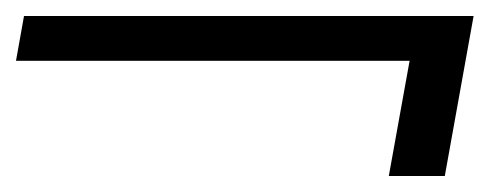

<svg xmlns="http://www.w3.org/2000/svg" viewBox="-30 -450 612 240"><path d="M456 -230 482 -374H-10L0 -430H562L526 -230Z"/></svg>

Font: DM Sans 11pt Light
Style: Italic
Weight: 300
Italic angle: -10°
Version: Version 4.004;gftools[0.9.30]